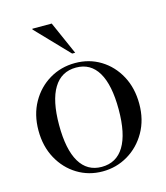

<svg xmlns="http://www.w3.org/2000/svg" viewBox="-111 -817 791 913"><g transform="rotate(-15 284.5 -361.0)"><path d="M282 10Q214 10 158.2 -24Q102.5 -58 69.5 -118.2Q36.5 -178.5 36.5 -256.5Q36.5 -334.5 70.2 -394.5Q104 -454.5 160.8 -488.2Q217.5 -522 287 -522Q356.5 -522 412 -488Q467.5 -454 500 -394Q532.5 -334 532.5 -255.5Q532.5 -177.5 498.2 -117.5Q464 -57.5 407 -23.8Q350 10 282 10ZM283 -12Q356 -12 393.5 -73.8Q431 -135.5 431 -255.5Q431 -376 394.2 -438Q357.5 -500 286 -500Q213.5 -500 175.8 -438.2Q138 -376.5 138 -256.5Q138 -136 175 -74Q212 -12 283 -12ZM301 -569H286L133.5 -728V-732H229Z"/></g></svg>

Font: Newsreader Display
Style: Regular
Weight: 400
Designer: Hugues Gentile
Foundry: Production Type
Version: Version 1.001